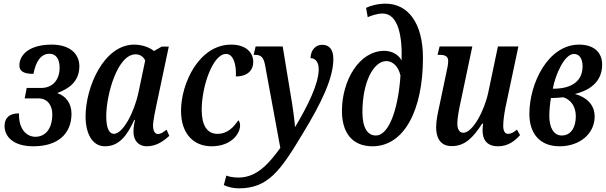

<svg xmlns="http://www.w3.org/2000/svg" viewBox="-20 -790 3314 1050"><path d="M163 10C296 10 371 -58 371 -168C371 -228 337 -266 295 -280V-282C354 -304 414 -342 414 -428C414 -494 364 -546 263 -546C137 -546 86 -488 86 -432C86 -400 111 -386 163 -386C175 -452 203 -496 250 -496C290 -496 306 -462 306 -420C306 -350 265 -309 205 -309H126L115 -252H190C239 -252 266 -215 266 -165C266 -81 224 -42 174 -42C123 -42 81 -87 84 -170C24 -170 5 -138 5 -101C5 -44 51 10 163 10Z M554 10C629 10 674 -45 714 -134H718C714 -113 710 -96 710 -70C710 -19 739 10 783 10C839 10 879 -23 906 -47L891 -81C873 -67 859 -57 844 -57C828 -57 817 -73 817 -103C817 -131 831 -195 836 -218L903 -535H864L822 -511C800 -530 757 -546 714 -546C548 -546 448 -314 448 -153C448 -61 484 10 554 10ZM603 -58C579 -58 561 -85 561 -154C561 -272 622 -493 722 -493C744 -493 764 -481 774 -459L738 -288C715 -176 652 -58 603 -58Z M1137 10C1244 10 1293 -58 1293 -104C1293 -116 1289 -128 1283 -132C1259 -96 1225 -58 1169 -58C1113 -58 1083 -104 1083 -189C1083 -318 1144 -495 1216 -495C1256 -495 1273 -439 1270 -372C1337 -372 1365 -409 1365 -451C1365 -500 1328 -546 1244 -546C1069 -546 970 -335 970 -184C970 -54 1043 10 1137 10Z M1286 240C1447 240 1514 143 1636 -60C1739 -229 1803 -364 1803 -467C1803 -518 1782 -545 1742 -545C1709 -545 1680 -521 1678 -472C1705 -472 1723 -450 1723 -412C1723 -332 1664 -213 1595 -97H1593C1592 -128 1579 -218 1570 -269L1526 -536H1378L1367 -490H1375C1407 -490 1421 -477 1429 -437L1513 19C1455 98 1388 181 1285 181C1251 181 1230 175 1218 170L1204 222C1226 233 1256 240 1286 240Z M2017 10C2191 10 2293 -189 2293 -473C2293 -665 2211 -770 2088 -770C2045 -770 2000 -757 1982 -747L1991 -696C2007 -703 2040 -716 2073 -716C2159 -716 2181 -587 2176 -459C2161 -491 2122 -512 2082 -512C1944 -512 1850 -350 1850 -183C1850 -67 1904 10 2017 10ZM2035 -49C1993 -49 1962 -87 1962 -176C1962 -344 2024 -456 2093 -456C2127 -456 2159 -427 2170 -377C2161 -225 2116 -49 2035 -49Z M2704 10C2761 10 2798 -22 2824 -51L2807 -81C2789 -66 2775 -58 2758 -58C2742 -58 2732 -73 2732 -102C2732 -132 2738 -169 2744 -201L2815 -536H2703L2651 -288C2629 -182 2564 -64 2514 -64C2490 -64 2481 -87 2481 -115C2481 -146 2491 -197 2500 -237L2563 -536H2384L2373 -490H2385C2417 -490 2431 -480 2431 -456C2431 -438 2426 -415 2420 -388L2383 -212C2375 -176 2365 -130 2365 -95C2365 -39 2386 9 2450 9C2524 9 2567 -38 2617 -114H2622C2620 -98 2619 -87 2619 -78C2619 -30 2639 10 2704 10Z M3040 10C3150 10 3232 -58 3232 -153C3232 -220 3184 -260 3124 -276C3217 -299 3273 -351 3273 -437C3273 -505 3226 -546 3147 -546C2977 -546 2875 -334 2875 -167C2875 -59 2933 10 3040 10ZM3003 -305C3017 -380 3066 -495 3119 -495C3144 -495 3166 -475 3166 -427C3166 -337 3092 -305 3009 -305ZM3052 -49C3007 -49 2984 -94 2984 -156C2984 -188 2988 -225 2993 -254C3011 -254 3035 -255 3061 -258C3100 -245 3129 -210 3129 -154C3129 -96 3104 -49 3052 -49Z"/></svg>

Font: Noto Serif Condensed Semi
Style: Italic
Weight: 600
Width: 3
Italic angle: -12°
Designer: Monotype Design Team
Foundry: Monotype Imaging Inc.
Version: Version 1.901